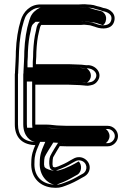

<svg xmlns="http://www.w3.org/2000/svg" viewBox="-20 -674 627 908"><path d="M228.5 96V95.5C228.5 87.5 229.6 75.4 231.2 70.1C234.6 62.7 262.6 17 262.6 17C274.1 17.7 285.3 18 296.1 18H489.5C515.3 18 538 -4.3 538 -30.5C538 -56.7 515.4 -79 489.5 -79H296.1C286.4 -79 276.6 -79.3 266.9 -80L266.6 -80H266.3C241.4 -80 223.8 -84.8 199.3 -84.8H147.1C147.1 -84.9 147 -87.2 147 -88.2V-273.5H304.6C320.5 -273.5 342 -271.5 357.9 -271.5C368.6 -271.5 382 -268.5 395.1 -268.5H395.7C412.3 -270.7 425.8 -272.6 437.6 -286C472.2 -325.1 430.9 -370.4 389.3 -365.5C382 -365.6 369.4 -368.5 356.8 -368.5C342 -368.5 322.4 -370.5 304.6 -370.5H150V-381.3C151.3 -396.8 152 -413.1 152 -428.5C153.7 -464.4 157 -496.1 164.8 -526C167.4 -537 170 -551.4 175.1 -556H353.6C362.1 -556 368.2 -556.2 374.4 -557H380.8L400 -555H400.4C407.5 -555 417.7 -550 426.7 -548H427.5C427.5 -548 430.7 -547 433.6 -545.6C464.2 -534.7 507.2 -535.2 519 -569.7C532.3 -608.8 500.1 -631.9 471 -636H470.5C470.4 -636 469.6 -636 468 -636.6C458.7 -640.1 450.9 -642.5 443.2 -644H442.5C442.1 -644 440.2 -644.3 437.2 -645.5C427.7 -649.1 418.4 -651.2 408.2 -652H407.9C403.4 -652 398.2 -652.3 393 -652.9C376 -655.4 367.3 -653 353.6 -653H170.5C122.1 -653 89.8 -617.8 78.3 -578.3C64.9 -535.8 57.2 -485.7 55 -431.6C55 -399.7 52.3 -367.3 51 -334.8V-330.7C50.7 -329.5 50 -324.7 50 -322V-86.3C50 -26.5 82.2 7.9 140 12L140.2 12H147.1C137 35.5 128 57.7 128 93.3C123.8 159.7 162.1 204.7 222.7 212.9C253.6 216.2 266.2 213.5 289.5 204.5C319.5 193.6 341.3 182 367.3 166.9L380.1 159.9C392 152.7 399.6 142.5 402.9 129.8C413.2 89.7 367 52.4 326 77.1L313.3 84.1C299.5 92.3 294.5 95.4 283.1 100.7L266.8 107.9C263.4 109.8 252 114.6 243 117H236.3C231.6 116 229.6 114.4 229.6 111.5V110.6C228.2 105.9 227.8 100.8 228.5 96ZM353.6 -571H169.3L165 -567.1C152.9 -556.1 152.5 -539 150.2 -529.6C142.2 -498.6 138.7 -465.5 137 -429.2L137 -428.8V-428.5C137 -413.4 136.3 -397.2 135 -381.9V-355.5H304.6C321.4 -355.5 340.8 -353.5 356.8 -353.5C367.5 -353.5 378.7 -350.7 389 -350.5L390 -350.5C418 -353.8 452.4 -325.4 426.4 -296C418.6 -287.1 409.7 -285.5 394.7 -283.5C382.8 -283.6 371.1 -286.5 357.9 -286.5C343.1 -286.5 321.6 -288.5 304.6 -288.5H132V-88.2C132 -86.2 132.1 -84.6 132.2 -83.7L133.2 -69.8H199.3C227.4 -69.8 263.2 -64 296.1 -64H489.5C507 -64 523 -48.2 523 -30.5C523 -12.8 507 3 489.5 3H296.1C282.9 3 268 2.3 254.5 1.5C250.7 7.8 225.4 46.8 217.6 63.9C212.3 75.4 211.7 99.9 214.3 111.4C217.3 130.4 228.2 130.6 234.7 132H245C255.4 129.2 269.1 123.6 273.4 121.3L289.3 114.4C301.5 108.7 307.6 104.9 320.7 97.1L333.5 90.1C344 83.8 353.2 83 361.9 85.2C392.9 92.8 397.6 131.2 372.7 146.9L359.9 153.9C333.7 169.1 313.6 179.8 284.2 190.4C261.5 199.2 253.8 201.1 224.5 198C171.5 190.9 139.3 153.3 143 93.7V93.3C143 60.3 150.9 41.3 160.9 17.9L169.9 -3H140.8C89.6 -6.9 65 -33.6 65 -86.3V-322C65 -324.1 65.7 -327.8 66 -329V-334.5C67.3 -367.7 69.9 -399.1 70 -431.4C72.3 -485.8 79.7 -532.6 92.7 -574C100.3 -600.1 109.1 -610.6 128.8 -624.7C141.5 -633.6 155.3 -638 170.5 -638H353.6C369.7 -638 375.9 -640.2 391.1 -638.1C397.1 -637.3 402.8 -637 407.7 -637C416.7 -636.2 423.8 -634.6 431.8 -631.5C436.3 -629.7 437.9 -629.5 442.6 -628.8C447.3 -627.8 455 -625.5 462.7 -622.6C477.3 -616.9 461.4 -622.3 460.9 -622.5C489.7 -617.7 515.3 -605.5 504.8 -574.6C497.5 -553.3 467.5 -549.7 439.5 -559.4C432.8 -562.4 434.8 -562 430.1 -562.8C421.5 -564.9 413.7 -569.4 400.4 -570L381.6 -572H373.5C367.6 -571.3 362.3 -571 353.6 -571ZM90 -322V-86.3C90 -27.7 126.6 -5.2 144.8 -3H194.1L186.6 14.4C176.5 38 168 58.4 168 93.4C163.9 159.5 208.3 194.3 235.2 198.7C251.1 200.2 242 201.3 261.3 193.8C289.1 183.8 307.4 174 334 158.6L346.6 151.7C365.6 139.8 370 107 352.1 89.4C337.6 97.3 328.7 103.3 313.9 110.3L298.5 117C291 120.8 280.9 125.2 266.4 129.2L255.9 132H225.5C206.5 127.8 189.6 120.5 189.6 111.4C188.4 106.9 187.8 101.6 188.5 95.5C188.5 87 189.4 75.2 191.5 68.4C194.4 59.4 223.5 13.9 223.7 13.6L232 0L268.8 2.2C278.4 2.7 287.5 3 296.1 3H480.1C488 -1.9 498 -15.3 498 -30.5C498 -45.5 488.5 -58.7 480.1 -64H296.1C270 -64 204.1 -69.8 199.3 -69.8H108.2L107.1 -84.4C107.1 -84.8 107 -86.9 107 -88.2V-288.5H304.6C328.2 -288.5 349.7 -286.5 357.9 -286.5C375.4 -286.5 383.9 -284.7 390.8 -283.9C390.8 -283.9 393.4 -283.7 399.7 -290.8C420.8 -314.7 405.3 -342.3 389.7 -350.5C368.5 -350.9 357.6 -353.4 356.4 -353.5C333.9 -353.6 314.9 -355.5 304.6 -355.5H110V-381.5C111.3 -397.5 112 -412.9 112 -428.6C113.7 -464.9 117.1 -497 125 -527.4C127.6 -538.4 127 -551.7 138.1 -561.7L148.3 -571H353.6C364 -571 361.1 -571.2 368 -572H386.3L406.3 -569.9C435.6 -567.6 444.7 -562 449.4 -560.5C453.2 -559.3 455.8 -558.8 463 -555.8C463.6 -555.6 465.6 -555.1 466.6 -554.8C470.1 -556.8 476.1 -562.2 479.3 -571.6C490 -603 466.4 -618.9 458 -621.5C441.6 -624.6 421.4 -629.9 408.3 -635.1C399.9 -638.3 388.1 -637.9 377.8 -639C377.4 -639 368.9 -638 353.6 -638H171.7C170.4 -637.7 163 -635.2 155.5 -629.9C136.4 -616.2 126.2 -604.4 118.1 -576.6C104.8 -534.6 97.3 -485.8 95 -431.5C95 -399.5 92.3 -367.5 91 -334.7V-330C90.8 -329.1 90 -324.3 90 -322Z"/></svg>

Font: HoneyBee
Style: Blur
Weight: 700
Foundry: Cannot Into Space Fonts
Version: Version 0.89